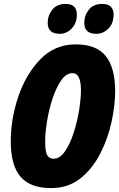

<svg xmlns="http://www.w3.org/2000/svg" viewBox="-20 -952 609 982"><path d="M241 10Q329 10 391 -39.5Q453 -89 492.5 -166Q532 -243 550.5 -328.5Q569 -414 569 -486Q569 -604 521.5 -664.5Q474 -725 367 -725Q260 -725 186 -648.5Q112 -572 73.5 -457.5Q35 -343 35 -230Q35 -106 85 -48Q135 10 241 10ZM253 -140Q233 -140 222 -157.5Q211 -175 211 -229Q211 -272 220.5 -331.5Q230 -391 248.5 -447Q267 -503 292.5 -540.5Q318 -578 351 -578Q394 -578 394 -490Q394 -447 384.5 -388Q375 -329 356.5 -272Q338 -215 312 -177.5Q286 -140 253 -140ZM286 -779Q320 -779 346.5 -806Q373 -833 373 -877Q373 -932 316 -932Q271 -932 247.5 -902.5Q224 -873 224 -835Q224 -779 286 -779ZM473 -779Q508 -779 534.5 -806Q561 -833 561 -877Q561 -932 503 -932Q458 -932 434.5 -902.5Q411 -873 411 -835Q411 -779 473 -779Z"/></svg>

Font: Noto Sans Display Condensed Black
Style: Italic
Weight: 900
Width: 3
Italic angle: -192°
Designer: Monotype Design Team
Foundry: Monotype Imaging Inc.
Version: Version 1.900